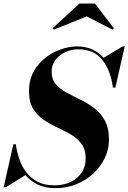

<svg xmlns="http://www.w3.org/2000/svg" viewBox="-48 -1014 702 1050"><path d="M426.5 -924.5 247 -852 239.5 -859.5 386.5 -994.5H471.5L574.5 -859.5L567 -852ZM-16 10H-28L25 -225H38.5Q44 -184.5 57.5 -144.8Q71 -105 95.2 -72.5Q119.5 -40 157.2 -20.2Q195 -0.5 248.5 -0.5Q324.5 -0.5 372.5 -41.2Q420.5 -82 420.5 -147.5Q420.5 -196.5 398 -227Q375.5 -257.5 340.2 -278Q305 -298.5 265.5 -316.8Q226 -335 190.8 -358.8Q155.5 -382.5 133 -419.5Q110.5 -456.5 110.5 -515Q110.5 -575 135.2 -620.8Q160 -666.5 199.5 -697.5Q239 -728.5 284.8 -744.2Q330.5 -760 372.5 -760Q420 -760 456.2 -743.8Q492.5 -727.5 518.5 -698L622 -760H634L583 -535H569.5Q558 -627 512 -685.8Q466 -744.5 379 -744.5Q343.5 -744.5 310.2 -729.5Q277 -714.5 255.8 -687Q234.5 -659.5 234.5 -621.5Q234.5 -580 257.2 -553.5Q280 -527 315.8 -507.8Q351.5 -488.5 391.5 -469Q431.5 -449.5 467 -422.8Q502.5 -396 525.2 -355Q548 -314 548 -250Q548 -197.5 525.2 -150Q502.5 -102.5 462.5 -65.2Q422.5 -28 369.5 -6.5Q316.5 15 255.5 15Q198.5 15 158.2 -4.8Q118 -24.5 91 -56.5Z"/></svg>

Font: Bodoni* 16pt
Style: Bold Italic
Weight: 700
Italic angle: -13°
Version: Version 2.3